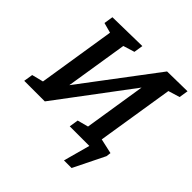

<svg xmlns="http://www.w3.org/2000/svg" viewBox="-225 -883 1247 1247"><g transform="rotate(45 398.0 -259.5)"><path d="M797 -702 787 -639 708 -615 624 -87 727 -64 723 -32 617 183H547L597 0H417L427 -63L502 -83L569 -508L188 0H-1L9 -63L88 -83L172 -615L102 -634L112 -697L382 -702L372 -639L294 -615L226 -187L612 -699Z"/></g></svg>

Font: Bitter Pro SemiBold
Style: Italic
Weight: 600
Italic angle: -9°
Designer: Sol Matas, and Bitter project Authors
Foundry: Sol Matas
Version: Version 1.010